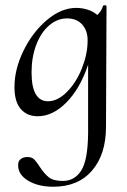

<svg xmlns="http://www.w3.org/2000/svg" viewBox="-20 -429 484 730"><path d="M378 -409Q385 -409 385 -405L383 53Q383 158 330 219.5Q277 281 183 281Q125 281 87 258Q49 235 49 200Q48 184 58.5 176Q69 168 84 168Q101 168 110 177Q119 186 131 205Q148 231 165.5 245Q183 259 219 259Q263 259 288.5 220Q314 181 315 77V-183Q285 -93 233 -40Q181 13 123 13Q83 13 59 -14.5Q35 -42 35 -98Q35 -166 69.5 -236.5Q104 -307 158.5 -353Q213 -399 270 -399Q291 -399 312.5 -392.5Q334 -386 350 -372Q366 -387 372 -407Q373 -409 378 -409ZM235 -359Q198 -359 167 -332.5Q136 -306 118 -259Q100 -212 100 -154Q100 -98 116 -71Q132 -44 162 -44Q199 -44 234 -79Q269 -114 290.5 -167Q312 -220 313 -269Q315 -309 294 -334Q273 -359 235 -359Z"/></svg>

Font: Cormorant Upright Medium
Style: Regular
Weight: 500
Designer: Christian Thalmann (Catharsis Fonts)
Foundry: Catharsis Fonts
Version: Version 3.302